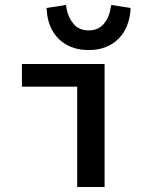

<svg xmlns="http://www.w3.org/2000/svg" viewBox="-20 -751 612 771"><path d="M290 0V-403H68V-494H400V0ZM245 -731 247 -718Q253 -682 275 -655.5Q297 -629 336 -629Q375 -629 397 -655.5Q419 -682 424 -718L427 -731L504 -719V-707Q501 -675 489.5 -646.5Q478 -618 457 -596.5Q436 -575 406 -562.5Q376 -550 336 -550Q296 -550 265.5 -562.5Q235 -575 214 -596.5Q193 -618 181.5 -646.5Q170 -675 168 -707L167 -719Z"/></svg>

Font: Codetta
Style: Bold
Weight: 700
Designer: Ulrich Proeller
Foundry: PROSA GmbH
Version: Version 2.00;September 29, 2018;FontCreator 11.5.0.2427 64-b